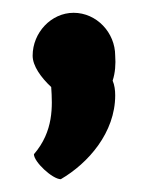

<svg xmlns="http://www.w3.org/2000/svg" viewBox="-20 -303 230 300"><path d="M31 -216C31 -200 44 -182 60 -167C62 -137 64 -98 33 -62C33 -50 62 -23 75 -23C118 -48 160 -96 160 -154C160 -162 159 -170 156 -177C160 -189 161 -203 160 -216C160 -252 131 -283 95 -283C60 -283 31 -252 31 -216Z"/></svg>

Font: Ampere
Style: SCExt
Weight: 400
Version: Version 1